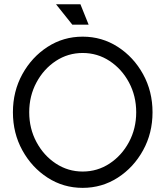

<svg xmlns="http://www.w3.org/2000/svg" viewBox="-20 -884 787 914"><path d="M373.5 -67.4Q443.8 -67.4 501.7 -105.5Q559.6 -143.6 594 -207.8Q628.4 -272 628.4 -349.6Q628.4 -427.2 594 -491.5Q559.6 -555.7 501.7 -593.8Q443.8 -631.8 373.5 -631.8Q303.7 -631.8 245.8 -593.8Q188 -555.7 153.6 -491.5Q119.1 -427.2 119.1 -349.6Q119.1 -272 153.6 -207.8Q188 -143.6 245.8 -105.5Q303.7 -67.4 373.5 -67.4ZM373.5 10.3Q281.7 10.3 206.5 -38.3Q131.3 -86.9 86.4 -168.5Q41.5 -250 41.5 -349.6Q41.5 -449.2 86.4 -530.8Q131.3 -612.3 206.5 -660.9Q281.7 -709.5 373.5 -709.5Q465.3 -709.5 540.8 -660.9Q616.2 -612.3 661.1 -530.8Q706.1 -449.2 706.1 -349.6Q706.1 -250 661.1 -168.5Q616.2 -86.9 540.8 -38.3Q465.3 10.3 373.5 10.3ZM324.2 -766.6 246.6 -863.8H362.8L401.9 -766.6Z"/></svg>

Font: Turpis
Style: Regular
Weight: 400
Designer: GGBotNet
Foundry: f0n7
Version: 1.00